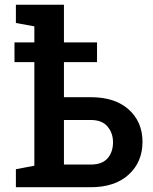

<svg xmlns="http://www.w3.org/2000/svg" viewBox="-20 -782 639 802"><path d="M46.4 0V-75.2L123.5 -89.8V-522.5H40.5V-605H123.5V-671.9L46.4 -686V-762.2H247.1V-605H385.3V-522.5H247.1V-376H359.4Q460.4 -376 517.8 -324.5Q575.2 -272.9 575.2 -189.5Q575.2 -105.5 517.6 -52.7Q460 0 359.4 0ZM247.1 -94.7H359.4Q406.7 -94.7 429.4 -120.8Q452.1 -147 452.1 -187.5Q452.1 -226.1 429.2 -253.4Q406.2 -280.8 359.4 -280.8H247.1Z"/></svg>

Font: Roboto Slab Medium
Style: Regular
Weight: 500
Designer: Google
Version: Version 2.001; ttfautohint (v1.8.3)